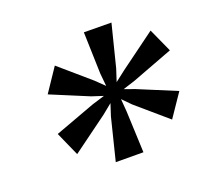

<svg xmlns="http://www.w3.org/2000/svg" viewBox="-94 -944 779 725"><g transform="rotate(-20 296.0 -581.0)"><path d="M85.5 -505.5 248 -565.5 298.5 -581 252.5 -596 101 -659 163.5 -752 285 -647 319.5 -613.5 314.5 -665 309.5 -832.5 420 -831.5 377.5 -662.5 361.5 -613.5 403.5 -646 548.5 -752.5 591.5 -657.5 426 -595 377.5 -579.5 420.5 -564 572.5 -501 510 -409 388 -514 355 -547.5 359 -496.5 366 -330 255 -330.5 297 -499.5 312.5 -547 272.5 -514.5 128.5 -409Z"/></g></svg>

Font: Merriweather 72pt SemiBold
Style: Italic
Weight: 600
Italic angle: -7.8°
Version: Version 2.101